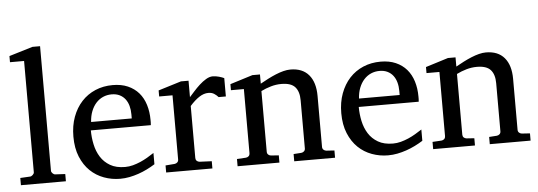

<svg xmlns="http://www.w3.org/2000/svg" viewBox="-49 -879 2900 1034"><g transform="rotate(-5 1401.0 -362.5)"><path d="M26.9 0V-39.1L80.1 -42Q86.9 -42 94.5 -49.1Q102.1 -56.2 102.1 -63V-665H25.9V-698.2L153.8 -736.8H194.8V-63Q194.8 -56.2 201.9 -49.1Q209 -42 215.8 -42L270 -39.1V0Z M752.9 -49.8Q731.9 -36.6 709.2 -25.4Q686.5 -14.2 662.4 -5.9Q638.2 2.4 613.3 7.3Q588.4 12.2 563 12.2Q517.6 12.2 475.6 -3.2Q433.6 -18.6 401.6 -49.3Q369.6 -80.1 350.3 -126.7Q331.1 -173.3 331.1 -235.8Q331.1 -294.4 348.6 -342Q366.2 -389.6 397.5 -423.6Q428.7 -457.5 471.7 -475.8Q514.6 -494.1 565.9 -494.1Q612.3 -494.1 647.5 -478.8Q682.6 -463.4 706.1 -436.3Q729.5 -409.2 741.2 -371.3Q752.9 -333.5 752.9 -289.1V-275.9Q752.9 -268.1 752 -261.2H427.7Q427.7 -223.1 435.8 -185.1Q443.8 -147 462.9 -116.7Q481.9 -86.4 514.2 -67.6Q546.4 -48.8 594.7 -48.8Q616.2 -48.8 637.2 -54.4Q658.2 -60.1 678.5 -68.8Q698.7 -77.6 717.3 -88.6Q735.8 -99.6 752.9 -110.8ZM652.8 -328.1Q652.8 -353 647 -374.3Q641.1 -395.5 629.2 -411.1Q617.2 -426.8 598.9 -435.8Q580.6 -444.8 555.7 -444.8Q530.8 -444.8 509.3 -435.3Q487.8 -425.8 471.4 -407.7Q455.1 -389.6 445.1 -364Q435.1 -338.4 433.1 -306.2H652.8Z M1128.9 -379.9Q1119.1 -391.1 1106.4 -399.2Q1093.8 -407.2 1075.2 -407.2Q1050.8 -407.2 1025.9 -390.9Q1001 -374.5 975.1 -345.2V-64Q975.1 -54.7 981 -48.8Q986.8 -43 996.1 -42L1062 -39.1V0H812V-38.1L861.3 -42Q870.1 -43 876.2 -48.8Q882.3 -54.7 882.3 -64V-411.1H810.1V-443.8L934.1 -481.9H975.1V-393.1Q985.8 -404.8 1001.2 -422.1Q1016.6 -439.5 1034.2 -455.6Q1051.8 -471.7 1070.6 -482.9Q1089.4 -494.1 1106.9 -494.1Q1114.7 -494.1 1123.5 -492.7Q1132.3 -491.2 1140.6 -489Q1148.9 -486.8 1156 -484.1Q1163.1 -481.4 1168 -479V-379.9Z M1504.4 0V-39.1L1546.4 -42Q1555.2 -43 1561.3 -48.8Q1567.4 -54.7 1567.4 -64V-324.2Q1567.4 -371.6 1545.4 -396.2Q1523.4 -420.9 1471.2 -420.9Q1442.4 -420.9 1414.6 -412.8Q1386.7 -404.8 1361.3 -392.1V-64Q1361.3 -54.7 1367.2 -48.8Q1373 -43 1382.3 -42L1424.3 -39.1V0H1198.2V-39.1L1247.1 -42Q1256.3 -43 1262.2 -48.8Q1268.1 -54.7 1268.1 -64V-411.1H1198.2V-443.8L1320.3 -481.9H1361.3V-432.1Q1382.3 -443.8 1404.1 -455.1Q1425.8 -466.3 1447.3 -475.1Q1468.8 -483.9 1488.8 -489Q1508.8 -494.1 1526.4 -494.1Q1591.8 -494.1 1626 -453.6Q1660.2 -413.1 1660.2 -339.8V-64Q1660.2 -54.7 1666.3 -48.8Q1672.4 -43 1681.2 -42L1725.1 -39.1V0Z M2201.2 -49.8Q2180.2 -36.6 2157.5 -25.4Q2134.8 -14.2 2110.6 -5.9Q2086.4 2.4 2061.5 7.3Q2036.6 12.2 2011.2 12.2Q1965.8 12.2 1923.8 -3.2Q1881.8 -18.6 1849.9 -49.3Q1817.9 -80.1 1798.6 -126.7Q1779.3 -173.3 1779.3 -235.8Q1779.3 -294.4 1796.9 -342Q1814.5 -389.6 1845.7 -423.6Q1877 -457.5 1919.9 -475.8Q1962.9 -494.1 2014.2 -494.1Q2060.5 -494.1 2095.7 -478.8Q2130.9 -463.4 2154.3 -436.3Q2177.7 -409.2 2189.5 -371.3Q2201.2 -333.5 2201.2 -289.1V-275.9Q2201.2 -268.1 2200.2 -261.2H1876Q1876 -223.1 1884 -185.1Q1892.1 -147 1911.1 -116.7Q1930.2 -86.4 1962.4 -67.6Q1994.6 -48.8 2043 -48.8Q2064.5 -48.8 2085.4 -54.4Q2106.4 -60.1 2126.7 -68.8Q2147 -77.6 2165.5 -88.6Q2184.1 -99.6 2201.2 -110.8ZM2101.1 -328.1Q2101.1 -353 2095.2 -374.3Q2089.4 -395.5 2077.4 -411.1Q2065.4 -426.8 2047.1 -435.8Q2028.8 -444.8 2003.9 -444.8Q1979 -444.8 1957.5 -435.3Q1936 -425.8 1919.7 -407.7Q1903.3 -389.6 1893.3 -364Q1883.3 -338.4 1881.3 -306.2H2101.1Z M2561.5 0V-39.1L2603.5 -42Q2612.3 -43 2618.4 -48.8Q2624.5 -54.7 2624.5 -64V-324.2Q2624.5 -371.6 2602.5 -396.2Q2580.6 -420.9 2528.3 -420.9Q2499.5 -420.9 2471.7 -412.8Q2443.8 -404.8 2418.5 -392.1V-64Q2418.5 -54.7 2424.3 -48.8Q2430.2 -43 2439.5 -42L2481.4 -39.1V0H2255.4V-39.1L2304.2 -42Q2313.5 -43 2319.3 -48.8Q2325.2 -54.7 2325.2 -64V-411.1H2255.4V-443.8L2377.4 -481.9H2418.5V-432.1Q2439.5 -443.8 2461.2 -455.1Q2482.9 -466.3 2504.4 -475.1Q2525.9 -483.9 2545.9 -489Q2565.9 -494.1 2583.5 -494.1Q2648.9 -494.1 2683.1 -453.6Q2717.3 -413.1 2717.3 -339.8V-64Q2717.3 -54.7 2723.4 -48.8Q2729.5 -43 2738.3 -42L2782.2 -39.1V0Z"/></g></svg>

Font: Charis SIL
Style: Regular
Weight: 400
Foundry: SIL International
Version: Version 4.112